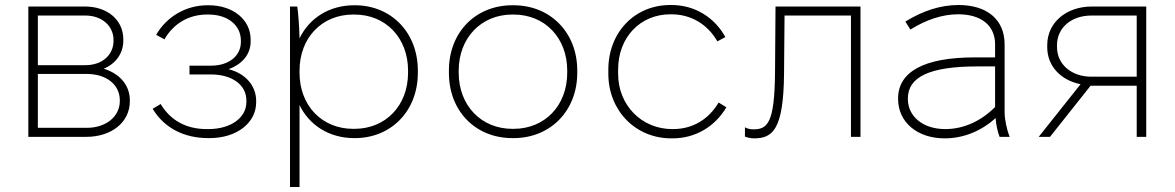

<svg xmlns="http://www.w3.org/2000/svg" viewBox="-20 -546 4687 766"><path d="M93 0H324C426 0 498 -59 498 -142V-146C498 -206 458 -252 394 -272C442 -292 472 -333 472 -384V-389C472 -466 409 -520 319 -520H93ZM131 -286V-484H321C386 -484 433 -443 433 -386V-384C433 -326 387 -286 321 -286ZM131 -36V-251H326C405 -251 458 -208 458 -146V-143C458 -81 403 -36 326 -36Z M811 5H816C925 5 1002 -56 1002 -138V-143C1002 -202 962 -252 892 -270C949 -291 980 -331 980 -381V-388C980 -468 909 -525 813 -525H808C722 -525 645 -480 603 -407L636 -389C672 -452 733 -488 806 -488H812C889 -488 941 -445 941 -384V-378C941 -324 894 -284 822 -284H736V-249H821C907 -249 963 -207 963 -145V-139C963 -77 902 -31 811 -31H805C722 -31 660 -66 621 -131L589 -112C636 -34 716 5 811 5Z M1137 200H1175V-127C1214 -46 1294 5 1393 5H1396C1541 5 1647 -104 1647 -255V-265C1647 -416 1541 -525 1396 -525H1393C1294 -525 1214 -474 1175 -393C1174 -442 1170 -492 1166 -520H1137ZM1389 -32C1264 -32 1175 -125 1175 -256V-264C1175 -395 1264 -488 1389 -488H1394C1519 -488 1608 -395 1608 -264V-256C1608 -125 1519 -32 1394 -32Z M2024 5H2029C2176 5 2283 -104 2283 -255V-265C2283 -416 2176 -525 2029 -525H2024C1877 -525 1771 -417 1771 -265V-255C1771 -103 1877 5 2024 5ZM2024 -32C1900 -32 1810 -125 1810 -256V-264C1810 -395 1900 -488 2024 -488H2029C2154 -488 2243 -395 2243 -264V-256C2243 -125 2154 -32 2029 -32Z M2658 6H2663C2756 6 2833 -42 2878 -118L2847 -137C2808 -71 2745 -31 2665 -31H2662C2541 -31 2446 -125 2446 -252V-268C2446 -397 2534 -489 2655 -489H2658C2737 -489 2803 -449 2842 -381L2874 -398C2831 -476 2753 -526 2659 -526H2654C2512 -526 2407 -417 2407 -268V-252C2407 -104 2516 6 2658 6Z M2989 6C3063 6 3106 -30 3108 -252L3110 -484H3375V0H3413V-520H3074L3072 -254C3070 -57 3043 -30 2986 -30C2972 -30 2961 -33 2952 -38V-1C2963 3 2974 6 2989 6Z M3749 6C3822 6 3894 -22 3952 -75C3954 -48 3960 -20 3968 0H4008C3997 -28 3988 -69 3988 -98V-369C3988 -467 3919 -526 3804 -526C3732 -526 3662 -503 3592 -460L3612 -428C3676 -468 3741 -489 3802 -489H3803C3895 -489 3950 -444 3950 -369V-317H3868C3667 -317 3563 -260 3563 -153V-151C3563 -59 3639 6 3749 6ZM3751 -31C3663 -31 3602 -81 3602 -151V-153C3602 -240 3691 -281 3879 -281H3950V-119C3894 -63 3825 -31 3751 -31Z M4124 0H4169L4331 -204H4515V0H4553V-520H4336C4234 -520 4158 -456 4158 -366V-358C4158 -282 4212 -226 4291 -210ZM4334 -240C4254 -240 4197 -290 4197 -358V-366C4197 -435 4254 -484 4334 -484H4515V-240Z"/></svg>

Font: Fixel Display ExtraLight
Style: Regular
Weight: 200
Designer: AlfaBravo + MacPaw
Foundry: Kyrylo Tkachov, Marchela Mozhyna, Serhii Makarenko, Maria Weinstein, Zakhar Kryvoshyya
Version: Version 1.211